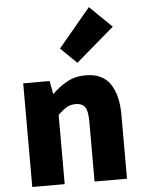

<svg xmlns="http://www.w3.org/2000/svg" viewBox="-62 -1002 782 1050"><g transform="rotate(-5 329.0 -476.5)"><path d="M72 0V-569H217L230 -498H233Q268 -533 312.5 -558Q357 -583 415 -583Q508 -583 550 -521Q592 -459 592 -352V0H414V-330Q414 -389 398 -410Q382 -431 348 -431Q318 -431 297 -418Q276 -405 250 -380V0ZM377 -655 289 -741 466 -953 587 -835Z"/></g></svg>

Font: Source Han Sans CN Heavy
Style: Regular
Weight: 900
Designer: Ryoko NISHIZUKA 西塚涼子 (kana, bopomofo & ideographs); Paul D. Hunt (Latin, Greek & Cyrillic); Sandoll Communications 산돌커뮤니
Foundry: Adobe
Version: Version 2.000;hotconv 1.0.107;makeotfexe 2.5.65593